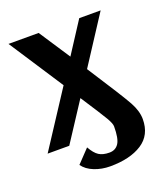

<svg xmlns="http://www.w3.org/2000/svg" viewBox="-110 -520 635 725"><g transform="rotate(-20 207.5 -157.0)"><path d="M386.2 0Q386.2 64 338.1 95Q290 126 210 126Q176.3 126 146.7 114.3Q117.2 102.5 102.1 81.1L151.9 28.8Q167 55.7 182.9 65.9Q198.7 76.2 225.1 76.2Q249.5 76.2 262.2 57.1Q274.9 38.1 274.9 -11.2Q274.9 -22.5 261 -46.4Q247.1 -70.3 191.9 -154.8L90.8 0H3.9L148.9 -222.2L6.8 -439.9H127.9L210 -314.9L291 -439.9H377L252.9 -249Q345.2 -106.9 365.7 -69.6Q386.2 -32.2 386.2 0Z"/></g></svg>

Font: Pfennig
Style: Bold
Weight: 700
Version: Version 20120410 ; ttfautohint (v0.8)